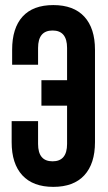

<svg xmlns="http://www.w3.org/2000/svg" viewBox="-20 -728 426 756"><path d="M25.9 -251H129.9V-161.1Q129.9 -92.8 187 -92.8Q244.1 -92.8 244.1 -161.1V-312H143.1V-412.1H244.1V-539.1Q244.1 -607.9 187 -607.9Q129.9 -607.9 129.9 -539.1V-473.1H27.8V-532.2Q27.8 -617.2 68.8 -662.6Q109.9 -708 189.9 -708Q270 -708 312 -662.4Q354 -616.7 354 -532.2V-168Q354 -83.5 312 -37.8Q270 7.8 189.9 7.8Q109.9 7.8 67.9 -37.8Q25.9 -83.5 25.9 -168Z"/></svg>

Font: VL Bebas Neue Bold
Style: Regular
Weight: 700
Designer: Ryoichi Tsunekawa
Foundry: Ryoichi Tsunekawa
Version: Version 1.300